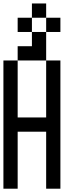

<svg xmlns="http://www.w3.org/2000/svg" viewBox="-20 -1187 457 1123"><path d="M0 -83.3V-833.3H83.3V-500H250V-833.3H333.3V-83.3H250V-416.7H83.3V-83.3ZM83.3 -1000V-1083.3H166.7V-1000ZM83.3 -916.7H166.7V-1000H250V-833.3H83.3ZM250 -1000V-1083.3H333.3V-1000ZM250 -1166.7V-1083.3H166.7V-1166.7Z"/></svg>

Font: Galmuri11 Condensed
Style: Regular
Weight: 400
Width: 3
Designer: Lee Minseo (quiple)
Version: Version 2.399;hotconv 1.1.1;makeotfexe 2.6.0 DEVELOPMENT